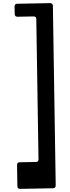

<svg xmlns="http://www.w3.org/2000/svg" viewBox="-20 -993 449 1227"><path d="M109 214 318 210C330 210 336 204 336 192L318 -955C318 -967 312 -973 300 -973L91 -969C79 -969 73 -963 73 -951L74 -904C74 -892 80 -886 92 -886L195 -888C207 -888 212 -882 212 -870L226 24C226 36 222 42 210 42L107 44C95 44 89 49 89 61L91 196C91 208 97 214 109 214Z"/></svg>

Font: OpenDyslexic3
Style: Regular
Weight: 400
Designer: Abelardo Gonzalez
Version: Version 3.001;PS 003.001;hotconv 1.0.88;makeotf.lib2.5.64775